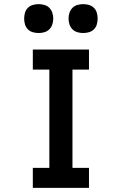

<svg xmlns="http://www.w3.org/2000/svg" viewBox="-20 -910 590 930"><path d="M139 0V-97H219V-573H139V-670H411V-573H331V-97H411V0ZM383 -750Q369 -750 355 -754Q341 -758 331 -768Q321 -778 316.5 -792Q312 -806 312 -820Q312 -834 316.5 -848Q321 -862 331 -872Q341 -882 355 -886Q369 -890 383 -890Q397 -890 411 -886Q425 -882 435 -872Q445 -862 449 -848Q453 -834 453 -820Q453 -806 449 -792Q445 -778 435 -768Q425 -758 411 -754Q397 -750 383 -750ZM167 -750Q153 -750 139 -754Q125 -758 115 -768Q105 -778 101 -792Q97 -806 97 -820Q97 -834 101 -848Q105 -862 115 -872Q125 -882 139 -886Q153 -890 167 -890Q181 -890 195 -886Q209 -882 219 -872Q229 -862 233.5 -848Q238 -834 238 -820Q238 -806 233.5 -792Q229 -778 219 -768Q209 -758 195 -754Q181 -750 167 -750Z"/></svg>

Font: Lode
Style: Bold
Weight: 700
Monospace: yes
Designer: Belleve Invis
Foundry: Belleve Invis
Version: Version 29.2.0; ttfautohint (v1.8.3)